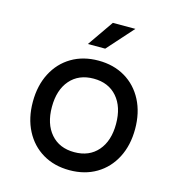

<svg xmlns="http://www.w3.org/2000/svg" viewBox="-122 -947 995 1070"><g transform="rotate(15 375.0 -412.0)"><path d="M80 -300Q80 -394 117 -465.5Q154 -537 220.5 -576.5Q287 -616 375 -616Q463 -616 529.5 -576.5Q596 -537 633 -465.5Q670 -394 670 -300Q670 -206 633 -134.5Q596 -63 529.5 -23.5Q463 16 375 16Q287 16 220.5 -23.5Q154 -63 117 -134.5Q80 -206 80 -300ZM560 -300Q560 -398 510.5 -455Q461 -512 375 -512Q289 -512 239.5 -455Q190 -398 190 -300Q190 -202 239.5 -145Q289 -88 375 -88Q461 -88 510.5 -145Q560 -202 560 -300ZM397 -840H527L393 -690H293Z"/></g></svg>

Font: Martian Mono VF sWd Rg
Style: Regular
Weight: 400
Width: 6
Monospace: yes
Designer: Roman Shamin
Foundry: Evil Martians
Version: Version 1.100